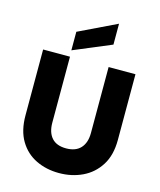

<svg xmlns="http://www.w3.org/2000/svg" viewBox="-140 -1075 984 1181"><g transform="rotate(15 352.5 -484.5)"><path d="M59 -702H230V-282Q230 -220 260.5 -185.5Q291 -151 352 -151Q413 -151 444.5 -185.5Q476 -220 476 -282V-702H647V-283Q647 -186 606 -121.5Q565 -57 497.5 -25Q430 7 349 7Q268 7 202 -25Q136 -57 97.5 -121.5Q59 -186 59 -283ZM469 -976V-843L228 -742V-860Z"/></g></svg>

Font: Poppins
Style: Bold
Weight: 700
Designer: Ninad Kale (Devanagari), Jonny Pinhorn (Latin)
Version: Version 5.002